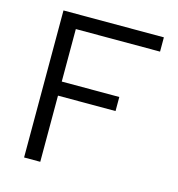

<svg xmlns="http://www.w3.org/2000/svg" viewBox="-105 -792 819 883"><g transform="rotate(15 305.0 -350.0)"><path d="M89 0V-700H567V-632H166V-382H440V-315H166V0Z"/></g></svg>

Font: Red Hat Text VF
Style: Regular
Weight: 300
Designer: Pentagram, MCKL
Foundry: Pentagram, MCKL
Version: Version 1.023